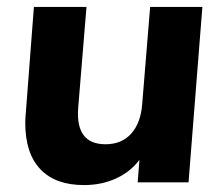

<svg xmlns="http://www.w3.org/2000/svg" viewBox="-20 -527 646 555"><path d="M565 -507 525 0H378L383 -65Q357 -30 315 -11Q273 8 223 8Q140 8 96.5 -38Q53 -84 53 -172Q53 -182 55 -206L78 -507H230L206 -215Q198 -110 285 -110Q332 -110 359.5 -141Q387 -172 391 -226L414 -507Z"/></svg>

Font: Muli ExtraBold
Style: Italic
Weight: 800
Italic angle: -4.541°
Designer: Vernon Adams
Foundry: Vernon Adams
Version: Version 2.000